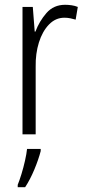

<svg xmlns="http://www.w3.org/2000/svg" viewBox="-20 -561 356 802"><path d="M252 -541Q265 -541 279 -539Q293 -537 305 -532L296 -479Q286 -482 274 -484.5Q262 -487 249 -487Q212 -487 184.5 -458.5Q157 -430 142.5 -383.5Q128 -337 129 -282V0H74V-532H117L125 -429H128Q144 -472 174 -506.5Q204 -541 252 -541ZM150 70Q141 105 123.5 147Q106 189 85 221H54V211Q61 194 69.5 166.5Q78 139 84.5 110Q91 81 93 61H150Z"/></svg>

Font: Noto Sans Gujarati UI Condensed Light
Style: Regular
Weight: 300
Width: 3
Designer: Jelle Bosma - Monotype Design Team, Universal Thirst
Foundry: Monotype Imaging Inc.
Version: Version 2.106; ttfautohint (v1.8.4.7-5d5b)